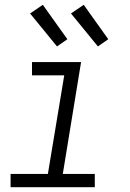

<svg xmlns="http://www.w3.org/2000/svg" viewBox="-20 -778 540 798"><path d="M24 0V-55H179L247 -465H113V-520H317L241 -55H374V0ZM387 -585 275 -722 328 -758 430 -615ZM217 -585 105 -722 158 -758 260 -615Z"/></svg>

Font: Iosevka SS04 Light Oblique
Style: Regular
Weight: 300
Italic angle: -9°
Monospace: yes
Designer: Belleve Invis
Foundry: Belleve Invis
Version: Version 19.0.0; ttfautohint (v1.8.4)